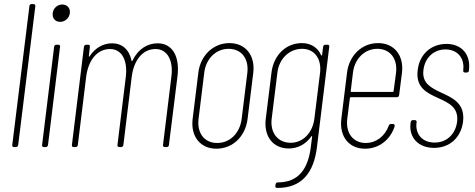

<svg xmlns="http://www.w3.org/2000/svg" viewBox="-20 -720 2326 940"><path d="M48 0H58C64 0 68 -4 69 -10L153 -690C153 -696 150 -700 144 -700H134C129 -700 124 -696 124 -690L40 -10C39 -4 43 0 48 0Z M275 -613C298 -613 319 -631 322 -656C325 -680 309 -698 285 -698C261 -698 241 -680 238 -656C235 -631 250 -613 275 -613ZM194 0H204C210 0 214 -4 215 -10L274 -491C275 -497 272 -501 266 -501H256C250 -501 246 -497 245 -491L186 -10C185 -4 189 0 194 0Z M752 -508C702 -508 656 -480 629 -424C627 -420 625 -419 624 -423C613 -477 578 -508 529 -508C486 -508 446 -486 419 -445C417 -441 414 -442 415 -446L420 -491C421 -497 418 -501 412 -501H402C396 -501 392 -497 391 -491L332 -10C331 -4 335 0 340 0H350C356 0 360 -4 361 -10L402 -345C413 -429 458 -480 519 -480C574 -480 606 -428 596 -344L555 -10C554 -4 558 0 564 0H573C579 0 583 -4 584 -10L625 -345C636 -429 681 -480 741 -480C797 -480 830 -428 819 -344L778 -10C777 -4 781 0 787 0H796C802 0 807 -4 807 -10L849 -347C861 -447 822 -508 752 -508Z M1039 8C1120 8 1181 -52 1192 -137L1220 -364C1230 -448 1183 -509 1103 -509C1024 -509 961 -448 951 -364L923 -137C913 -52 961 8 1039 8ZM1043 -20C981 -20 944 -68 952 -137L980 -364C988 -433 1038 -481 1099 -481C1162 -481 1199 -433 1191 -364L1163 -137C1154 -68 1106 -20 1043 -20Z M1562 -491 1557 -452C1557 -448 1554 -447 1552 -450C1536 -487 1502 -509 1458 -509C1379 -509 1319 -449 1309 -364L1281 -137C1271 -53 1316 7 1394 7C1439 7 1478 -15 1504 -52C1506 -55 1509 -54 1508 -50L1502 -3C1489 108 1441 173 1340 173C1334 173 1330 177 1329 183L1328 190C1327 196 1330 200 1337 200C1457 201 1517 126 1532 -2L1592 -491C1593 -497 1590 -501 1584 -501H1573C1567 -501 1563 -497 1562 -491ZM1403 -21C1341 -21 1302 -69 1310 -138L1338 -364C1346 -433 1397 -481 1459 -481C1519 -481 1555 -433 1547 -364L1519 -138C1510 -69 1463 -21 1403 -21Z M1934 -254 1948 -364C1958 -448 1911 -509 1831 -509C1751 -509 1689 -448 1679 -364L1651 -137C1641 -52 1688 8 1767 8C1836 8 1891 -36 1912 -101C1914 -108 1910 -113 1904 -113H1894C1889 -113 1885 -110 1883 -104C1865 -54 1822 -20 1771 -20C1709 -20 1672 -68 1680 -137L1693 -240C1693 -242 1695 -244 1697 -244H1923C1929 -244 1933 -248 1934 -254ZM1827 -481C1890 -481 1927 -433 1919 -364L1907 -274C1907 -272 1905 -270 1903 -270H1700C1698 -270 1697 -272 1697 -274L1708 -364C1716 -433 1766 -481 1827 -481Z M2105 4C2182 4 2237 -47 2247 -124C2258 -214 2196 -241 2139 -267C2091 -290 2045 -312 2053 -377C2060 -437 2103 -478 2161 -478C2221 -478 2255 -434 2248 -378V-375C2247 -369 2250 -365 2256 -365H2265C2271 -365 2275 -369 2276 -375V-378C2285 -451 2242 -505 2166 -505C2091 -505 2034 -455 2025 -377C2014 -291 2070 -265 2125 -240C2178 -216 2226 -194 2218 -124C2210 -63 2167 -22 2108 -22C2046 -22 2013 -65 2019 -118L2020 -122C2020 -128 2017 -132 2011 -132H2001C1996 -132 1991 -128 1991 -122L1990 -117C1981 -48 2027 4 2105 4Z"/></svg>

Font: Barlow Condensed Thin
Style: Italic
Weight: 250
Width: 3
Italic angle: -7°
Designer: Jeremy Tribby
Foundry: Tribby Type
Version: Version 1.422;hotconv 1.0.109;makeotfexe 2.5.65596